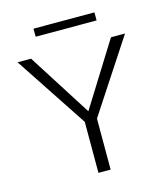

<svg xmlns="http://www.w3.org/2000/svg" viewBox="-118 -896 867 989"><g transform="rotate(-15 315.5 -402.0)"><path d="M478 -761H153V-804H478ZM349 -272V0H284V-272L29 -658H101L316 -320L527 -658H602Z"/></g></svg>

Font: Isabella Sans
Style: Regular
Weight: 400
Designer: Original fonts by Christian Thalmann (Catharsis Fonts), Modifications by Cristiano Sobral
Version: Version 0.002;July 12, 2020;FontCreator 13.0.0.2655 64-bit; 